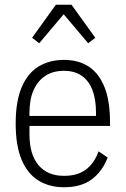

<svg xmlns="http://www.w3.org/2000/svg" viewBox="-20 -776 529 808"><path d="M249 12Q189 12 143 -15.5Q97 -43 71.5 -102.5Q46 -162 46 -256Q46 -350 71.5 -409.5Q97 -469 143 -496.5Q189 -524 249 -524Q310 -524 353 -496Q396 -468 419.5 -410Q443 -352 443 -261V-246H104V-211Q104 -126 142 -81Q180 -36 249 -36Q306 -36 341 -62Q376 -88 395 -139L433 -113Q411 -55 366.5 -21.5Q322 12 249 12ZM249 -478Q203 -478 171 -457Q139 -436 121.5 -397Q104 -358 104 -301V-288H384V-301Q384 -358 369 -397Q354 -436 324 -457Q294 -478 249 -478ZM215 -756H281L381 -617L351 -594L248 -716L145 -594L115 -617Z"/></svg>

Font: IBM Plex Sans Condensed Light
Style: Regular
Weight: 300
Width: 3
Designer: Mike Abbink, Paul van der Laan, Pieter van Rosmalen
Foundry: Bold Monday
Version: Version 3.201